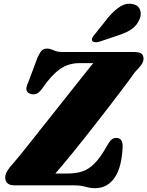

<svg xmlns="http://www.w3.org/2000/svg" viewBox="-20 -973 774 1008"><path d="M367 0H55.5Q7.5 0 7.5 -42.5Q7.5 -58.5 19.2 -77.2Q31 -96 47 -112.5Q61 -128.5 85 -158Q109 -187.5 139.5 -226Q170 -264.5 204.5 -308.2Q239 -352 275 -397Q311 -442 344.8 -485Q378.5 -528 408 -564.8Q437.5 -601.5 459.2 -628.8Q481 -656 492 -669L511 -641.5H396.5Q338 -641.5 293 -609Q248 -576.5 201.5 -508Q184 -484 168 -479.5Q152 -475 136.5 -481.5Q121 -487.5 118.8 -502Q116.5 -516.5 128 -540L178 -673.5Q191 -700.5 200.8 -709.2Q210.5 -718 229.5 -718Q239.5 -718 249.8 -713.5Q260 -709 273.5 -704.5Q287 -700 306.5 -700H683.5Q709.5 -700 721.5 -692Q733.5 -684 733.5 -664.5Q733.5 -648 720.5 -630.8Q707.5 -613.5 688 -594Q674.5 -574 653 -545.5Q631.5 -517 605.2 -482Q579 -447 549 -408.5Q519 -370 487.8 -329.8Q456.5 -289.5 425.2 -250Q394 -210.5 364.2 -174Q334.5 -137.5 308.5 -106.5Q282.5 -75.5 262.5 -52.5L242.5 -62H333.5Q376.5 -62 410.5 -72.5Q444.5 -83 476.2 -114.8Q508 -146.5 543 -209.5Q555.5 -232 565.8 -240.5Q576 -249 590 -249Q608 -249 616 -237.2Q624 -225.5 624 -204.5Q622 -152.5 612 -111.8Q602 -71 583.5 -42.8Q565 -14.5 538.8 0.2Q512.5 15 478 15Q458 15 444 11.2Q430 7.5 413 3.8Q396 0 367 0ZM550 -883.5Q581 -920 612 -939.2Q643 -958.5 676 -951.5Q707 -946 715.5 -920.5Q724 -895 711.5 -869.5Q697.5 -838 670.8 -819.8Q644 -801.5 602.5 -788L501.5 -754Q490 -750.5 479 -751.5Q468 -752.5 464.5 -759Q460.5 -767 465.2 -775.8Q470 -784.5 478.5 -794Z"/></svg>

Font: Fraunces Black
Style: Italic
Weight: 900
Italic angle: -16°
Version: Version 1.000;[b76b70a41]